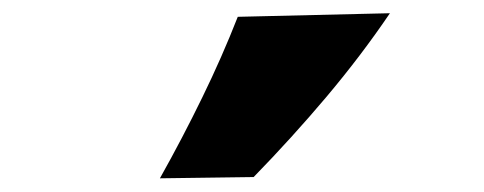

<svg xmlns="http://www.w3.org/2000/svg" viewBox="-20 -911 728 289"><path d="M220.7 -642.6Q254.9 -703.6 284.4 -764.2Q314 -824.7 337.9 -885.7L566.9 -891.1Q523.9 -827.6 471.7 -765.6Q419.4 -703.6 361.8 -644.5Z"/></svg>

Font: Pinar DS4-ExtraBold
Style: Regular
Weight: 800
Designer: Amin Abedi
Version: Version 2.000